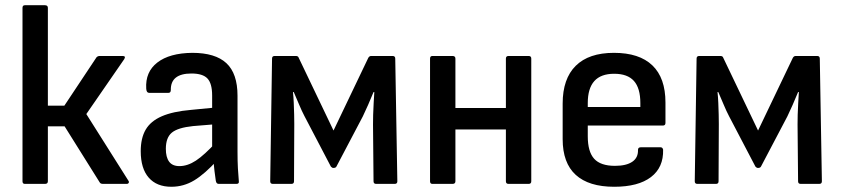

<svg xmlns="http://www.w3.org/2000/svg" viewBox="-20 -703 3221 734"><path d="M471 -12Q474 -8 472 -4Q470 0 464 0H374Q364 0 361 -6L227 -220H163V-10Q163 0 152 0H75Q66 0 66 -10V-673Q66 -683 75 -683H152Q163 -683 163 -673V-299H226L349 -484Q354 -489 361 -489H449Q462 -489 455 -477L310 -267Z M816 0Q807 0 805 -12Q803 -24 800 -49Q797 -74 796 -96L791 -128V-338Q791 -384 773 -403Q755 -422 712 -422Q632 -422 633 -359Q633 -348 624 -348H550Q540 -348 539 -364Q535 -428 581.5 -464Q628 -500 715 -501Q803 -501 845.5 -461.5Q888 -422 888 -337V-122Q888 -87 889.5 -59.5Q891 -32 893 -11Q895 0 884 0ZM635 11Q579 11 548.5 -24Q518 -59 518 -125Q518 -175 537 -207.5Q556 -240 598.5 -258.5Q641 -277 711 -283L804 -292V-228L718 -221Q660 -215 637 -196Q614 -177 614 -134Q614 -102 626.5 -85Q639 -68 666 -68Q697 -68 729 -89Q761 -110 808 -161L811 -91Q763 -38 722.5 -13.5Q682 11 635 11Z M1023 0Q1013 0 1013 -10L1020 -479Q1020 -489 1030 -489H1111Q1120 -489 1122 -482L1255 -204L1388 -482Q1392 -489 1399 -489H1481Q1491 -489 1491 -479L1499 -10Q1499 0 1489 0H1418Q1408 0 1408 -10L1406 -227Q1406 -242 1406.5 -264Q1407 -286 1408.5 -309.5Q1410 -333 1411 -351H1408Q1398 -326 1387 -301.5Q1376 -277 1367 -258L1266 -66Q1263 -61 1255 -61Q1252 -61 1250 -62Q1248 -63 1245 -66L1144 -259Q1134 -278 1124 -302Q1114 -326 1103 -351H1100Q1102 -333 1103 -310Q1104 -287 1104.5 -265.5Q1105 -244 1105 -229L1104 -10Q1104 0 1094 0Z M1924 0Q1914 0 1914 -10V-479Q1914 -489 1924 -489H2001Q2011 -489 2011 -479V-10Q2011 0 2001 0ZM1633 0Q1624 0 1624 -10V-479Q1624 -489 1633 -489H1710Q1721 -489 1721 -479V-10Q1721 0 1710 0ZM1707 -208V-290H1932V-208Z M2328 11Q2231 11 2181 -34.5Q2131 -80 2131 -171V-307Q2131 -402 2181 -451.5Q2231 -501 2327 -501Q2424 -501 2474 -453Q2524 -405 2524 -311V-233Q2524 -223 2514 -223H2227V-182Q2227 -123 2251.5 -96Q2276 -69 2331 -69Q2374 -69 2397 -84.5Q2420 -100 2419 -130Q2419 -140 2430 -140H2505Q2513 -140 2515 -131Q2517 -63 2468.5 -26Q2420 11 2328 11ZM2227 -294H2428V-309Q2428 -366 2403.5 -393.5Q2379 -421 2328 -421Q2277 -421 2252 -393Q2227 -365 2227 -309Z M2646 0Q2636 0 2636 -10L2643 -479Q2643 -489 2653 -489H2734Q2743 -489 2745 -482L2878 -204L3011 -482Q3015 -489 3022 -489H3104Q3114 -489 3114 -479L3122 -10Q3122 0 3112 0H3041Q3031 0 3031 -10L3029 -227Q3029 -242 3029.5 -264Q3030 -286 3031.5 -309.5Q3033 -333 3034 -351H3031Q3021 -326 3010 -301.5Q2999 -277 2990 -258L2889 -66Q2886 -61 2878 -61Q2875 -61 2873 -62Q2871 -63 2868 -66L2767 -259Q2757 -278 2747 -302Q2737 -326 2726 -351H2723Q2725 -333 2726 -310Q2727 -287 2727.5 -265.5Q2728 -244 2728 -229L2727 -10Q2727 0 2717 0Z"/></svg>

Font: Sofia Sans Semi Condensed SemiBold
Style: Regular
Weight: 600
Designer: Botio Nikoltchev, Ani Petrova
Foundry: lettersoup
Version: Version 4.100